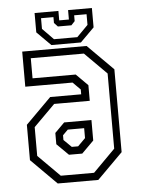

<svg xmlns="http://www.w3.org/2000/svg" viewBox="-51 -731 566 771"><g transform="rotate(-5 232.0 -345.0)"><path d="M150.5 0 47.5 -103V-245.5L150.5 -348.5H275.5V-368L245 -398.5H54.5V-540H314L417 -437V-103L314 0ZM165.5 -30H299.5L388.5 -119.5V-422.5L300.5 -510.5H86.5V-429.5H260.5L307.5 -382.5V-319.5H164L78 -233.5V-117.5ZM205.5 -111 158.5 -157.5V-203L197.5 -242H307.5V-159.5L259 -111ZM219.5 -141.5H245L275.5 -172V-212H209.5L188.5 -191V-172ZM173.5 -556 117.5 -612V-690H213.5V-652H252.5V-690H348.5V-612L292.5 -556ZM186 -578.5H280L325 -624V-667H275V-643.5L260.5 -628H206L191.5 -643.5V-667H141.5V-624Z"/></g></svg>

Font: Tourney Condensed Light
Style: Regular
Weight: 300
Width: 3
Designer: Tyler Finck
Foundry: Etcetera Type Co
Version: Version 1.010; ttfautohint (v1.8.3)